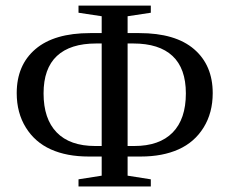

<svg xmlns="http://www.w3.org/2000/svg" viewBox="-20 -675 830 695"><path d="M441.9 -39.1 525.9 -25.9V0H264.2V-25.9L348.1 -39.1V-108.4H300.8Q221.7 -108.4 164.1 -134.3Q106.4 -160.2 73.5 -213.4Q40.5 -266.6 40.5 -337.9Q40.5 -439.5 108.4 -497.3Q176.3 -555.2 306.2 -555.2H348.1V-616.2L264.2 -628.9V-654.8H525.9V-628.9L441.9 -616.2V-555.2H484.4Q614.7 -555.2 682.4 -497.1Q750 -439 750 -337.9Q750 -266.6 717 -213.4Q684.1 -160.2 626.2 -134.3Q568.4 -108.4 489.7 -108.4H441.9ZM465.8 -146.5Q557.1 -146.5 605 -195.3Q652.8 -244.1 652.8 -336.9Q652.8 -427.2 604.5 -472.4Q556.2 -517.6 462.4 -517.6H441.9V-146.5ZM137.7 -336.9Q137.7 -244.6 185.3 -195.6Q232.9 -146.5 324.7 -146.5H348.1V-517.6H328.1Q234.4 -517.6 186 -472.4Q137.7 -427.2 137.7 -336.9Z"/></svg>

Font: Liberation Serif
Style: Regular
Weight: 400
Designer: Steve Matteson
Foundry: Ascender Corporation
Version: Version 2.1.5